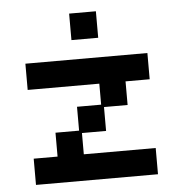

<svg xmlns="http://www.w3.org/2000/svg" viewBox="-48 -671 683 729"><g transform="rotate(-5 293.0 -306.5)"><path d="M60 12V-88H151V-179H241V-270H333V-350H60V-450H525V-350H433V-260H343V-169H251V-88H525V12ZM242 -524V-625H344V-524Z"/></g></svg>

Font: Pixelify Sans
Style: Regular
Weight: 400
Designer: Stefie Justprince
Foundry: Typecalism Foundryline
Version: Version 1.000;February 13, 2025;FontCreator 15.0.0.3015 64-b